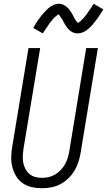

<svg xmlns="http://www.w3.org/2000/svg" viewBox="-20 -990 568 1018"><path d="M202 8Q174 8 147.5 2Q121 -4 100 -19Q79 -34 65.5 -56Q52 -78 45.5 -104Q39 -130 39.5 -157.5Q40 -185 45 -213L131 -735H193L105 -204Q102 -185 101 -166Q100 -147 103 -129.5Q106 -112 114 -96Q122 -80 135 -68.5Q148 -57 165.5 -52Q183 -47 202 -47Q219 -47 237.5 -51Q256 -55 272 -64.5Q288 -74 301.5 -88Q315 -102 324 -118Q333 -134 338.5 -151.5Q344 -169 347 -186L437 -735H499L407 -177Q403 -153 395 -129Q387 -105 373.5 -83Q360 -61 341 -43Q322 -25 299 -13Q276 -1 251 3.5Q226 8 202 8ZM392 -813Q382 -813 372.5 -816Q363 -819 355.5 -824.5Q348 -830 341.5 -837Q335 -844 329.5 -852Q324 -860 320.5 -867.5Q317 -875 311.5 -884.5Q306 -894 300.5 -901Q295 -908 291 -914Q289 -914 286 -911.5Q283 -909 279.5 -906.5Q276 -904 272.5 -900.5Q269 -897 267 -895Q265 -893 262.5 -890.5Q260 -888 258 -885.5Q256 -883 254 -880.5Q252 -878 249.5 -875Q247 -872 244.5 -869Q242 -866 240 -862.5Q238 -859 235.5 -855.5Q233 -852 230.5 -848Q228 -844 225 -840Q222 -836 219 -831.5Q216 -827 213.5 -822.5Q211 -818 207 -813L156 -842Q166 -860 176 -875Q186 -890 196 -902.5Q206 -915 214.5 -924.5Q223 -934 235 -945Q247 -956 262 -963Q277 -970 292 -970Q299 -970 305 -968.5Q311 -967 316.5 -964.5Q322 -962 327.5 -958Q333 -954 337.5 -950Q342 -946 346 -941Q350 -936 353.5 -930.5Q357 -925 360.5 -920Q364 -915 366.5 -909.5Q369 -904 372.5 -897.5Q376 -891 379 -885.5Q382 -880 386 -876.5Q390 -873 392 -868Q394 -869 397.5 -871Q401 -873 404 -875.5Q407 -878 411 -882Q415 -886 416.5 -888Q418 -890 420.5 -892Q423 -894 425 -896.5Q427 -899 429 -901.5Q431 -904 433.5 -907Q436 -910 438.5 -913Q441 -916 443 -919.5Q445 -923 447.5 -926.5Q450 -930 452.5 -934Q455 -938 458.5 -942Q462 -946 464.5 -950.5Q467 -955 470 -960Q473 -965 477 -970L528 -940Q517 -922 507 -907Q497 -892 487.5 -880Q478 -868 469.5 -858Q461 -848 448.5 -837Q436 -826 421.5 -819.5Q407 -813 392 -813Z"/></svg>

Font: Iosevka SS18 Light
Style: Italic
Weight: 300
Italic angle: -9°
Monospace: yes
Designer: Belleve Invis
Foundry: Belleve Invis
Version: Version 25.1.1; ttfautohint (v1.8.4)